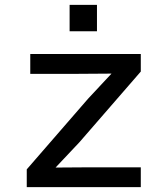

<svg xmlns="http://www.w3.org/2000/svg" viewBox="-20 -773 690 793"><path d="M90.5 0V-73.5L343.5 -365L440.5 -469L296.5 -468H105V-550H561.5V-477.5L308 -185.5L209.5 -81L354 -82H561.5V0ZM267.5 -644V-753H380.5V-644Z"/></svg>

Font: Azeret Mono Thin
Style: Regular
Weight: 100
Designer: Martin Vácha
Foundry: Displaay
Version: Version 1.002